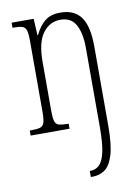

<svg xmlns="http://www.w3.org/2000/svg" viewBox="-88 -601 643 899"><g transform="rotate(-10 234.0 -151.5)"><path d="M270 240V211H275Q299 211 316.5 193.5Q334 176 343 134Q352 92 352 18V-360Q352 -429 330 -469.5Q308 -510 257 -510Q206 -510 173.5 -466.5Q141 -423 141 -330V-99Q141 -65 145.5 -49Q150 -33 164 -28.5Q178 -24 206 -24H211V0H26V-24H34Q62 -24 76 -28.5Q90 -33 95 -49Q100 -65 100 -100V-438Q100 -472 95 -487.5Q90 -503 76 -507.5Q62 -512 34 -512H30V-536H135L139 -458H142Q161 -498 188.5 -520.5Q216 -543 262 -543Q329 -543 360.5 -499Q392 -455 392 -360V17Q392 109 377 157Q362 205 336.5 222.5Q311 240 279 240Z"/></g></svg>

Font: Noto Serif Bengali ExtraCondensed ExtraLight
Style: Regular
Weight: 200
Width: 2
Designer: Juan Bruce, Universal Thirst, Indian Type Foundry and the Monotype Design Team.
Foundry: Monotype Imaging Inc.
Version: Version 2.003; ttfautohint (v1.8.4.7-5d5b)